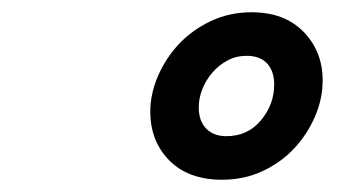

<svg xmlns="http://www.w3.org/2000/svg" viewBox="-20 -706 590 313"><path d="M427 -568Q427 -590 415.5 -602.5Q404 -615 382 -615Q365 -615 351 -607.5Q337 -600 326.5 -588Q316 -576 310 -561Q304 -546 304 -531Q304 -509 316 -496.5Q328 -484 349 -484Q384 -484 405.5 -510Q427 -536 427 -568ZM225 -524Q225 -553 237.5 -582Q250 -611 271.5 -634Q293 -657 323.5 -671.5Q354 -686 390 -686Q444 -686 475 -654Q506 -622 506 -575Q506 -545 493.5 -516Q481 -487 459.5 -464Q438 -441 408 -427Q378 -413 342 -413Q287 -413 256 -444.5Q225 -476 225 -524Z"/></svg>

Font: Codetta
Style: Bold Italic
Weight: 700
Italic angle: -11°
Designer: Ulrich Proeller
Foundry: PROSA GmbH
Version: Version 2.00;September 29, 2018;FontCreator 11.5.0.2427 64-b